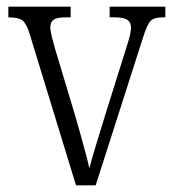

<svg xmlns="http://www.w3.org/2000/svg" viewBox="-20 -556 519 576"><path d="M69 -454Q59 -486 47 -495Q35 -504 5 -504V-536H192V-504H178Q151 -504 141 -497Q131 -490 131 -474Q131 -463 136 -443.5Q141 -424 146 -407L204 -214Q212 -187 220.5 -156.5Q229 -126 236.5 -98Q244 -70 248 -51Q253 -71 265.5 -112.5Q278 -154 295 -209L348 -378Q360 -415 366.5 -437.5Q373 -460 373 -473Q373 -489 362 -496.5Q351 -504 324 -504H309V-536H476V-504H469Q442 -504 431.5 -493Q421 -482 408 -440L267 0H208Z"/></svg>

Font: Noto Serif Condensed Light
Style: Regular
Weight: 300
Width: 3
Designer: Monotype Design Team
Foundry: Monotype Imaging Inc.
Version: Version 2.013